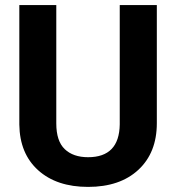

<svg xmlns="http://www.w3.org/2000/svg" viewBox="-20 -731 698 761"><path d="M601.6 -710.9V-242.7Q601.6 -126 528.6 -58.1Q455.6 9.8 329.1 9.8Q204.6 9.8 131.3 -56.2Q58.1 -122.1 56.6 -237.3V-710.9H203.1V-241.7Q203.1 -171.9 236.6 -139.9Q270 -107.9 329.1 -107.9Q452.6 -107.9 454.6 -237.8V-710.9Z"/></svg>

Font: RobotoDraft
Style: Bold
Weight: 700
Version: Version 2.001150; 2014